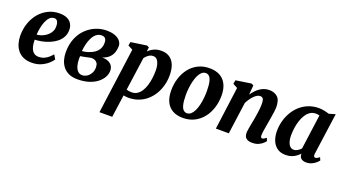

<svg xmlns="http://www.w3.org/2000/svg" viewBox="-63 -1158 3557 2000"><g transform="rotate(20 1715.0 -158.5)"><path d="M455 -104Q442 -82.5 412.2 -55.8Q382.5 -29 337.8 -8.8Q293 11.5 234 11.5Q177 11.5 137.8 -7.5Q98.5 -26.5 74.2 -58.8Q50 -91 39 -131Q28 -171 27.5 -212.5Q27.5 -289.5 50.5 -354.8Q73.5 -420 115.2 -468.5Q157 -517 212.8 -544Q268.5 -571 334 -571Q387 -571 420.5 -554.8Q454 -538.5 470.2 -510.5Q486.5 -482.5 487.5 -448Q488.5 -400 468.8 -363.5Q449 -327 415.8 -301.2Q382.5 -275.5 342 -258.8Q301.5 -242 260.2 -234Q219 -226 183.5 -225Q183.5 -188.5 189.2 -160Q195 -131.5 207 -111.5Q219 -91.5 237 -81Q255 -70.5 278.5 -70.5Q315 -70.5 342.5 -82.8Q370 -95 390.8 -113.8Q411.5 -132.5 426.5 -151ZM301.5 -505.5Q271 -505.5 249.8 -484.2Q228.5 -463 214.5 -428.8Q200.5 -394.5 193.2 -355.5Q186 -316.5 184 -281.5Q203 -282.5 225.8 -289.2Q248.5 -296 270.2 -308.8Q292 -321.5 310 -340Q328 -358.5 338.2 -382.5Q348.5 -406.5 347 -436Q346 -470.5 334.5 -488Q323 -505.5 301.5 -505.5Z M741.5 11Q685 11 645 -7.2Q605 -25.5 580 -57.5Q555 -89.5 543.5 -129.5Q532 -169.5 532 -213.5Q532 -302 560.2 -368.8Q588.5 -435.5 635.5 -480.5Q682.5 -525.5 740 -548.2Q797.5 -571 856 -571Q916.5 -571 954.8 -555Q993 -539 1011.2 -513.8Q1029.5 -488.5 1029.5 -461Q1029.5 -429.5 1019.8 -396.5Q1010 -363.5 983.8 -335.5Q957.5 -307.5 907 -291Q948.5 -291 976.5 -278.2Q1004.5 -265.5 1019.2 -242.8Q1034 -220 1034 -188.5Q1034 -153.5 1015.2 -118.5Q996.5 -83.5 959.5 -54Q922.5 -24.5 867.5 -6.8Q812.5 11 741.5 11ZM772.5 -46Q800 -46 825 -61.8Q850 -77.5 866 -105.5Q882 -133.5 882 -170Q882 -201 870.8 -218Q859.5 -235 841.5 -241.8Q823.5 -248.5 803 -248.5Q795.5 -247 786.8 -245.2Q778 -243.5 768.5 -241.5Q759 -239.5 749 -237Q733.5 -234 718.2 -231Q703 -228 686.5 -225.5Q686 -217.5 685.8 -209.2Q685.5 -201 685.5 -193Q685.5 -153.5 695 -120Q704.5 -86.5 723.8 -66.2Q743 -46 772.5 -46ZM686 -281.5Q697.5 -282.5 708.5 -284.2Q719.5 -286 730.2 -288.5Q741 -291 752.5 -294.5Q794 -308 822.2 -328.8Q850.5 -349.5 864.8 -377.5Q879 -405.5 879 -440.5Q879 -475 865.8 -490.2Q852.5 -505.5 824.5 -505.5Q790.5 -505.5 765.2 -484.5Q740 -463.5 723.5 -429.5Q707 -395.5 698 -356.5Q689 -317.5 686 -281.5Z M1075.5 254 1174.5 -474.5 1121.5 -502 1129.5 -542.5 1304.5 -568 1328.5 -556.5 1322.5 -509Q1338 -524.5 1358.8 -538Q1379.5 -551.5 1405.5 -559.8Q1431.5 -568 1462.5 -568Q1519 -568 1556.8 -542.8Q1594.5 -517.5 1613.2 -470Q1632 -422.5 1632 -356Q1632 -297 1617.2 -242.8Q1602.5 -188.5 1574.5 -142.5Q1546.5 -96.5 1506.8 -62.2Q1467 -28 1416.2 -9Q1365.5 10 1306 10Q1293 10 1279.2 8.2Q1265.5 6.5 1252 4L1217 254ZM1261.5 -64.5Q1273.5 -59.5 1287.5 -57.2Q1301.5 -55 1319 -55Q1353.5 -55 1379.8 -72Q1406 -89 1424.8 -118.5Q1443.5 -148 1455.5 -186.8Q1467.5 -225.5 1473 -268.8Q1478.5 -312 1478.5 -355.5Q1478.5 -392 1470.2 -421.8Q1462 -451.5 1445.5 -469.2Q1429 -487 1403 -487Q1383.5 -487 1367 -479Q1350.5 -471 1337 -458.2Q1323.5 -445.5 1313 -431.5Z M1999.5 -569Q2067 -569 2114 -543.2Q2161 -517.5 2186.2 -467.2Q2211.5 -417 2212 -344Q2212 -271.5 2191.8 -207Q2171.5 -142.5 2132.5 -93Q2093.5 -43.5 2037.2 -15Q1981 13.5 1909.5 13.5Q1843.5 13.5 1796.8 -12.5Q1750 -38.5 1725.2 -89Q1700.5 -139.5 1700 -212.5Q1699.5 -285.5 1719.8 -350Q1740 -414.5 1778.8 -463.8Q1817.5 -513 1873.2 -541Q1929 -569 1999.5 -569ZM1979 -508Q1953 -508 1933.2 -489.8Q1913.5 -471.5 1899.5 -441Q1885.5 -410.5 1876.5 -372.8Q1867.5 -335 1863.2 -295.2Q1859 -255.5 1859.5 -219.5Q1860 -153 1869.5 -115.2Q1879 -77.5 1895.8 -62.2Q1912.5 -47 1933.5 -47Q1959.5 -47 1979 -65Q1998.5 -83 2012.8 -113.5Q2027 -144 2035.8 -182Q2044.5 -220 2048.5 -260Q2052.5 -300 2052 -336.5Q2051.5 -403.5 2042 -440.8Q2032.5 -478 2016.2 -493Q2000 -508 1979 -508Z M2477.5 -450.5Q2494.5 -476 2514.5 -497.5Q2534.5 -519 2557.5 -535Q2580.5 -551 2606.8 -559.5Q2633 -568 2662 -568Q2718 -568 2753.5 -535.5Q2789 -503 2789 -420.5Q2789 -404.5 2784.8 -373.5Q2780.5 -342.5 2774.8 -308.2Q2769 -274 2764.5 -247Q2760.5 -222 2755.5 -194.5Q2750.5 -167 2746.8 -141.5Q2743 -116 2743 -97.5Q2743 -79.5 2748.5 -74Q2754 -68.5 2760.5 -68.5Q2769 -68.5 2779 -73.5Q2789 -78.5 2805.5 -91.5L2818.5 -58.5Q2814 -51.5 2796.5 -34.8Q2779 -18 2749.8 -4Q2720.5 10 2679.5 10Q2641 10 2621.5 -1.8Q2602 -13.5 2595.2 -31.5Q2588.5 -49.5 2588.5 -68.5Q2589 -80.5 2591.2 -97.2Q2593.5 -114 2597.2 -134Q2601 -154 2605 -175.5Q2609 -197 2613 -217Q2616.5 -237 2620.5 -261Q2624.5 -285 2628 -310Q2631.5 -335 2633.8 -359.5Q2636 -384 2635.5 -405.5Q2635 -434 2630.5 -449.2Q2626 -464.5 2616.5 -470.5Q2607 -476.5 2591.5 -476.5Q2576 -476.5 2559 -466.8Q2542 -457 2525.5 -440.2Q2509 -423.5 2493.5 -401.2Q2478 -379 2465.5 -354L2417 0H2273.5L2336.5 -473L2285 -501L2293 -542.5L2462.5 -568L2486.5 -556.5Z M3331.5 -106.5Q3329 -86 3334.5 -77.2Q3340 -68.5 3350.5 -68.5Q3358 -68.5 3368.5 -73.5Q3379 -78.5 3395.5 -91.5L3409.5 -59Q3404 -51 3386 -34.2Q3368 -17.5 3339.8 -3.8Q3311.5 10 3275 10Q3244 10 3223.5 -4.8Q3203 -19.5 3200.5 -49.5L3201.5 -60.5Q3186 -43 3163.8 -26.8Q3141.5 -10.5 3113.2 -0.2Q3085 10 3050 10Q2990.5 10 2952.8 -18Q2915 -46 2897.2 -92.5Q2879.5 -139 2879.5 -194.5Q2879.5 -250.5 2893.8 -304.5Q2908 -358.5 2935.8 -406.2Q2963.5 -454 3004 -490.2Q3044.5 -526.5 3096.8 -547.2Q3149 -568 3212 -568Q3239.5 -568 3271.2 -561.5Q3303 -555 3324.5 -547L3395.5 -568ZM3240.5 -497Q3231 -500.5 3220.8 -501.8Q3210.5 -503 3200.5 -503Q3164.5 -503 3137.2 -484.8Q3110 -466.5 3090.2 -435.5Q3070.5 -404.5 3057.8 -365Q3045 -325.5 3039.2 -283.2Q3033.5 -241 3033.5 -200.5Q3033.5 -159.5 3043 -130.2Q3052.5 -101 3069.5 -85.5Q3086.5 -70 3109.5 -70Q3121.5 -70 3132.2 -73.8Q3143 -77.5 3153 -83.5Q3163 -89.5 3171.8 -97Q3180.5 -104.5 3188 -112.5Z"/></g></svg>

Font: Merriweather ExtraBold
Style: Italic
Weight: 800
Italic angle: -7.8°
Version: Version 2.101